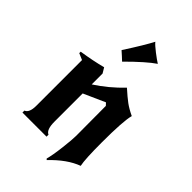

<svg xmlns="http://www.w3.org/2000/svg" viewBox="-259 -863 1037 1037"><g transform="rotate(45 260.0 -344.5)"><path d="M199 -455V-372Q278 -423 346 -494Q385 -459 410 -440.5Q435 -422 473 -404Q459 -354 459 -189Q459 -60 468 -19Q392 9 316 89L310 83Q320 47 328 -20.5Q336 -88 336 -116Q336 -154 335.5 -230Q335 -306 335 -344L322 -358L199 -303V-88Q199 -26 226 -15V0H42V-15Q69 -25 69 -79V-428L32 -444V-455Q112 -467 181 -485ZM182 -617Q253 -727 279 -778Q290 -764 322.5 -739Q355 -714 373 -703Q322 -669 228 -575Q219 -583 206 -595.5Q193 -608 182 -617Z"/></g></svg>

Font: NewRocker
Style: Regular
Weight: 400
Designer: Pablo Impallari, Brenda Gallo, Rodrigo Fuenzalida
Foundry: Pablo Impallari, Brenda Gallo, Rodrigo Fuenzalida
Version: Version 1.000